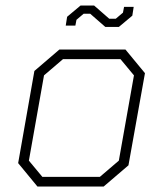

<svg xmlns="http://www.w3.org/2000/svg" viewBox="-20 -678 593 698"><path d="M46 -85 105 -420 196 -498H436L507 -412L447 -77L357 0H116ZM343 -35 412 -94 467 -404 418 -463H209L140 -404L85 -94L134 -35ZM308 -628H284L258 -606L254 -585H219L224 -617L273 -658H322L377 -610H401L427 -632L431 -653H466L461 -621L412 -580H363Z"/></svg>

Font: Chakra Petch ExtraLight
Style: Italic
Weight: 275
Italic angle: -10°
Designer: Katatrad Aksorn Co.,Ltd.
Foundry: Cadson Demak Co.,Ltd.
Version: Version 1.000; ttfautohint (v1.6)